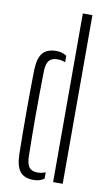

<svg xmlns="http://www.w3.org/2000/svg" viewBox="-91 -846 511 897"><g transform="rotate(10 165.0 -397.0)"><path d="M227 0V-800H272.5V0ZM49 -100.5Q45.5 -289 49 -500Q50.5 -557 71.5 -581.5Q92.5 -606 136 -606Q165 -606 185 -592V-561Q169 -568.5 147.5 -568.5Q120.5 -568.5 108 -553.2Q95.5 -538 94.5 -502Q92.5 -390 92.5 -292.2Q92.5 -194.5 94.5 -98Q95.5 -62.5 107.5 -47Q119.5 -31.5 147 -31.5Q168.5 -31.5 185 -39.5V-9Q164.5 6 135 6Q91 6 70.8 -18.8Q50.5 -43.5 49 -100.5Z"/></g></svg>

Font: Big Shoulders Stencil Display Light
Style: Regular
Weight: 300
Designer: Patric King
Foundry: XO Type Co
Version: Version 1.000